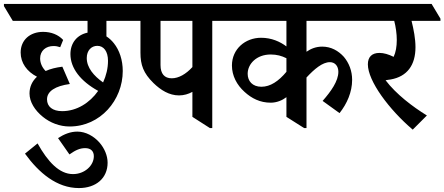

<svg xmlns="http://www.w3.org/2000/svg" viewBox="-71 -644 2259 976"><path d="M283 -1C439 -1 553 -135 553 -283C553 -339 536 -389 508 -424C497 -438 484 -450 470 -459V-538H638V-549L592 -624H-51V-613L-6 -538H374V-478C321 -467 287 -426 287 -369C287 -297 339 -231 428 -182C385 -121 319 -79 245 -79C196 -79 168 -102 168 -139C168 -180 210 -207 284 -217L246 -305C214 -301 185 -294 161 -283C143 -301 133 -324 133 -347C133 -386 162 -410 201 -410C213 -410 224 -408 235 -404L250 -441C225 -468 189 -482 148 -482C82 -482 34 -441 34 -377C34 -324 66 -280 117 -254C93 -232 79 -203 79 -169C79 -126 106 -83 147 -50C184 -20 232 -1 283 -1ZM370 -349C370 -387 393 -411 424 -411C456 -411 478 -383 478 -335C478 -297 469 -260 453 -225C406 -258 370 -300 370 -349Z M330 312C417 312 476 262 476 183C476 147 460 110 435 81C406 48 365 25 322 25C287 25 255 38 224 58L282 141C314 118 337 109 362 109C390 109 406 124 406 150C406 198 359 241 300 241C230 241 172 178 120 85L56 137C127 235 218 312 330 312Z M839 -159C864 -159 887 -166 907 -177V-50L996 7H1008V-538H1127V-549L1082 -624H536V-612L581 -538H643V-376C643 -314 658 -272 709 -222C746 -186 789 -159 839 -159ZM745 -313V-538H907V-303C874 -267 837 -246 802 -246C765 -246 745 -269 745 -313Z M1305 -122C1336 -122 1364 -134 1385 -150V-50L1475 7H1487V-250C1527 -293 1568 -328 1606 -328C1632 -328 1649 -308 1649 -279C1649 -232 1612 -180 1569 -131L1655 -69C1693 -117 1719 -176 1719 -238C1719 -284 1703 -324 1677 -355C1649 -386 1612 -407 1567 -407C1536 -407 1510 -397 1487 -381V-538H1800V-549L1755 -624H1026V-612L1071 -538H1385V-408C1353 -432 1310 -452 1256 -452C1176 -452 1108 -395 1108 -311C1108 -259 1133 -212 1172 -177C1208 -144 1251 -122 1305 -122ZM1188 -269C1188 -319 1233 -367 1305 -367C1336 -367 1361 -360 1385 -348V-279C1345 -231 1303 -203 1258 -203C1212 -203 1188 -232 1188 -269Z M2027 15 2099 -57C2026 -102 1943 -165 1889 -236C1898 -238 1907 -239 1915 -240C1999 -255 2041 -313 2041 -404C2041 -447 2032 -494 2021 -538H2168V-549L2123 -624H1699V-612L1744 -538H1933C1941 -507 1946 -472 1946 -441C1946 -408 1941 -378 1930 -355C1904 -368 1880 -375 1858 -375C1820 -375 1799 -355 1799 -317C1799 -232 1907 -87 2027 15Z"/></svg>

Font: Noto Serif Devanagari SemiCondensed SemiBold
Style: Regular
Weight: 600
Width: 4
Designer: Universal Thirst, Indian Type Foundry and the Monotype Design Team
Foundry: Monotype Imaging Inc.
Version: Version 2.004